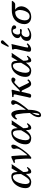

<svg xmlns="http://www.w3.org/2000/svg" viewBox="1689 -2409 956 4374"><g transform="rotate(-90 2167.0 -222.0)"><path d="M365.2 -179.2 388.2 -219.2V-256.8Q388.2 -287.6 385.7 -311Q383.3 -334.5 376.7 -357.4Q370.1 -380.4 356.2 -393.1Q342.3 -405.8 321.8 -405.8Q291 -405.8 263.9 -384.8Q236.8 -363.8 218.5 -331.5Q200.2 -299.3 186.8 -260.3Q173.3 -221.2 167.2 -185.3Q161.1 -149.4 161.1 -121.1Q161.1 -76.7 176.3 -50.8Q191.4 -24.9 223.1 -24.9Q241.2 -24.9 263.2 -42.2Q285.2 -59.6 305.7 -87.2Q326.2 -114.7 340.1 -136.5Q354 -158.2 365.2 -179.2ZM335.9 -441.9Q388.7 -441.9 411.1 -409.4Q433.6 -377 435.1 -312L436 -297.9L519 -437Q524.9 -436 537.4 -434.3Q549.8 -432.6 555.2 -432.1L568.8 -431.2Q576.2 -431.2 592.8 -433.6Q609.4 -436 616.2 -436L435.1 -168.9Q435.1 -54.2 467.8 -54.2Q485.4 -54.2 498.8 -61Q512.2 -67.9 527.8 -86.9Q543 -85.4 549.8 -74.2Q524.4 -31.7 498.8 -10.3Q473.1 11.2 442.9 11.2Q412.6 11.2 402.3 -17.1Q392.1 -45.4 392.1 -109.9Q343.3 -46.9 303.7 -19.8Q264.2 7.3 220.2 11.2Q146.5 11.2 107.2 -19Q67.9 -49.3 67.9 -121.1Q67.9 -165 80.1 -210.7Q92.3 -256.3 116 -297.6Q139.6 -338.9 171.6 -371.3Q203.6 -403.8 246.3 -422.9Q289.1 -441.9 335.9 -441.9Z M726.1 -324.2Q723.1 -348.1 716.1 -356.2Q709 -364.3 694.8 -365.2Q691.4 -365.2 687 -363.8Q672.4 -363.8 647 -356.9Q644 -378.9 645 -387.2Q672.9 -395.5 717.5 -418.7Q762.2 -441.9 779.8 -441.9Q794.9 -441.9 797.9 -429.2Q798.8 -424.8 800.8 -407.2Q811.5 -281.7 814 -232.9Q817.4 -147 814.9 -85.9Q815.4 -84 815.9 -80.8Q816.4 -77.6 816.9 -76.2Q818.4 -77.6 830.1 -88.9Q841.8 -100.1 849.1 -107.9Q955.1 -238.3 965.8 -286.1Q966.8 -293.5 969.7 -318.8V-329.1Q969.2 -337.9 966.3 -351.1Q963.4 -364.3 962.9 -372.1V-380.9Q963.9 -388.2 965.8 -401.9Q970.7 -417.5 987.1 -429.7Q1003.4 -441.9 1026.9 -441.9Q1059.1 -441.9 1059.1 -397Q1059.1 -391.1 1058.1 -388.2Q1048.3 -337.4 991.7 -251Q945.3 -176.8 887.5 -105.7Q829.6 -34.7 772 9.8Q766.1 11.2 754.9 11.2Q751.5 11.2 737.8 7.8Q742.2 -71.3 737.8 -151.9Q731.9 -266.1 726.1 -324.2Z M1363.8 -179.2 1386.7 -219.2V-256.8Q1386.7 -287.6 1384.3 -311Q1381.8 -334.5 1375.2 -357.4Q1368.7 -380.4 1354.7 -393.1Q1340.8 -405.8 1320.3 -405.8Q1289.6 -405.8 1262.5 -384.8Q1235.4 -363.8 1217 -331.5Q1198.7 -299.3 1185.3 -260.3Q1171.9 -221.2 1165.8 -185.3Q1159.7 -149.4 1159.7 -121.1Q1159.7 -76.7 1174.8 -50.8Q1189.9 -24.9 1221.7 -24.9Q1239.7 -24.9 1261.7 -42.2Q1283.7 -59.6 1304.2 -87.2Q1324.7 -114.7 1338.6 -136.5Q1352.5 -158.2 1363.8 -179.2ZM1334.5 -441.9Q1387.2 -441.9 1409.7 -409.4Q1432.1 -377 1433.6 -312L1434.6 -297.9L1517.6 -437Q1523.4 -436 1535.9 -434.3Q1548.3 -432.6 1553.7 -432.1L1567.4 -431.2Q1574.7 -431.2 1591.3 -433.6Q1607.9 -436 1614.7 -436L1433.6 -168.9Q1433.6 -54.2 1466.3 -54.2Q1483.9 -54.2 1497.3 -61Q1510.7 -67.9 1526.4 -86.9Q1541.5 -85.4 1548.3 -74.2Q1522.9 -31.7 1497.3 -10.3Q1471.7 11.2 1441.4 11.2Q1411.1 11.2 1400.9 -17.1Q1390.6 -45.4 1390.6 -109.9Q1341.8 -46.9 1302.2 -19.8Q1262.7 7.3 1218.8 11.2Q1145 11.2 1105.7 -19Q1066.4 -49.3 1066.4 -121.1Q1066.4 -165 1078.6 -210.7Q1090.8 -256.3 1114.5 -297.6Q1138.2 -338.9 1170.2 -371.3Q1202.1 -403.8 1244.9 -422.9Q1287.6 -441.9 1334.5 -441.9Z M1731.4 170.9Q1731.4 195.8 1743.7 195.8Q1764.2 195.8 1773.2 146.5Q1782.2 97.2 1782.2 38.1V28.8Q1756.8 74.2 1744.1 107.4Q1731.4 140.6 1731.4 170.9ZM1684.6 179.2Q1684.6 140.6 1704.1 96.4Q1723.6 52.2 1746.6 26.9L1780.3 -22Q1777.3 -173.3 1752.4 -305.2Q1749.5 -327.6 1739.7 -341.3Q1730 -355 1715.3 -355Q1700.7 -355 1683.1 -345.2Q1665.5 -335.4 1654.3 -313Q1647 -313 1638.9 -318.6Q1630.9 -324.2 1628.4 -331.1Q1651.4 -380.4 1684.8 -411.1Q1718.3 -441.9 1753.4 -441.9Q1783.7 -441.9 1805.4 -412.4Q1827.1 -382.8 1838.1 -333.3Q1849.1 -283.7 1852.8 -226.3Q1856.4 -168.9 1853.5 -106.9Q1990.2 -299.8 1990.2 -340.8Q1990.2 -357.4 1977.8 -369.9Q1965.3 -382.3 1965.3 -401.9Q1965.3 -421.9 1981.2 -433.8Q1997.1 -445.8 2017.6 -445.8Q2043.9 -445.8 2058.1 -433.3Q2072.3 -420.9 2072.3 -403.8Q2072.3 -375.5 2050 -328.6Q2027.8 -281.7 1993.4 -231.7Q1959 -181.6 1922.6 -135.7Q1886.2 -89.8 1853.5 -54.2L1852.5 -25.9Q1851.6 1.5 1849.1 27.3Q1846.7 53.2 1841.6 84.5Q1836.4 115.7 1827.1 141.4Q1817.9 167 1804.9 189Q1792 210.9 1772.5 223.4Q1752.9 235.8 1728.5 235.8Q1705.6 235.8 1695.1 220Q1684.6 204.1 1684.6 179.2Z M2284.2 -319.8 2268.1 -246.1Q2272 -246.1 2275.9 -246.8Q2279.8 -247.6 2283.9 -249.3Q2288.1 -251 2291 -252.4Q2293.9 -253.9 2298.1 -257.3Q2302.2 -260.7 2304.4 -262.5Q2306.6 -264.2 2311 -268.3Q2315.4 -272.5 2316.9 -274.2Q2318.4 -275.9 2322.8 -280.5Q2327.1 -285.2 2328.1 -286.1L2377 -335Q2478.5 -440.9 2532.2 -440.9Q2587.9 -440.9 2587.9 -402.8Q2587.9 -385.7 2572.8 -366.9Q2557.6 -348.1 2541 -348.1Q2528.8 -348.1 2520 -352.1Q2511.2 -356 2507.1 -360.6Q2502.9 -365.2 2497.1 -369.1Q2491.2 -373 2483.9 -373Q2464.8 -373 2431.2 -336.9L2359.9 -263.2L2446.3 -83Q2463.4 -47.9 2469.2 -43Q2472.7 -40 2478 -40Q2498 -40 2523.9 -75.2Q2535.6 -74.2 2546.9 -56.2Q2504.9 9.8 2440.9 9.8Q2393.1 9.8 2357.9 -64L2296.9 -189Q2289.1 -209 2261.2 -209L2227.1 -62Q2226.6 -60.1 2224.1 -49.3Q2221.7 -38.6 2220.7 -34.9Q2219.7 -31.2 2216.8 -22.2Q2213.9 -13.2 2210.7 -9Q2207.5 -4.9 2202.6 0.2Q2197.8 5.4 2191.4 7.6Q2185.1 9.8 2177.2 9.8Q2128.9 9.8 2128.9 -17.1Q2128.9 -22.5 2131.1 -32.5Q2133.3 -42.5 2136.7 -54.7Q2140.1 -66.9 2141.1 -69.8L2192.9 -310.1L2196.3 -319.8Q2204.1 -355 2204.1 -367.2Q2204.1 -387.7 2186 -389.2L2146 -392.1Q2141.6 -398.9 2141.4 -407.7Q2141.1 -416.5 2146 -422.9Q2246.6 -427.2 2295.9 -436Q2309.1 -436 2309.1 -419.9Q2309.1 -413.6 2305.7 -401.1Q2302.2 -388.7 2295.7 -365.5Q2289.1 -342.3 2284.2 -319.8Z M2899.9 -179.2 2922.9 -219.2V-256.8Q2922.9 -287.6 2920.4 -311Q2918 -334.5 2911.4 -357.4Q2904.8 -380.4 2890.9 -393.1Q2877 -405.8 2856.4 -405.8Q2825.7 -405.8 2798.6 -384.8Q2771.5 -363.8 2753.2 -331.5Q2734.9 -299.3 2721.4 -260.3Q2708 -221.2 2701.9 -185.3Q2695.8 -149.4 2695.8 -121.1Q2695.8 -76.7 2710.9 -50.8Q2726.1 -24.9 2757.8 -24.9Q2775.9 -24.9 2797.9 -42.2Q2819.8 -59.6 2840.3 -87.2Q2860.8 -114.7 2874.8 -136.5Q2888.7 -158.2 2899.9 -179.2ZM2870.6 -441.9Q2923.3 -441.9 2945.8 -409.4Q2968.3 -377 2969.7 -312L2970.7 -297.9L3053.7 -437Q3059.6 -436 3072 -434.3Q3084.5 -432.6 3089.8 -432.1L3103.5 -431.2Q3110.8 -431.2 3127.4 -433.6Q3144 -436 3150.9 -436L2969.7 -168.9Q2969.7 -54.2 3002.4 -54.2Q3020 -54.2 3033.4 -61Q3046.9 -67.9 3062.5 -86.9Q3077.6 -85.4 3084.5 -74.2Q3059.1 -31.7 3033.4 -10.3Q3007.8 11.2 2977.5 11.2Q2947.3 11.2 2937 -17.1Q2926.8 -45.4 2926.8 -109.9Q2877.9 -46.9 2838.4 -19.8Q2798.8 7.3 2754.9 11.2Q2681.2 11.2 2641.8 -19Q2602.5 -49.3 2602.5 -121.1Q2602.5 -165 2614.7 -210.7Q2627 -256.3 2650.6 -297.6Q2674.3 -338.9 2706.3 -371.3Q2738.3 -403.8 2781 -422.9Q2823.7 -441.9 2870.6 -441.9Z M3278.8 -123Q3270.5 -82 3271.5 -71.8Q3272.9 -61.5 3280.8 -60.1Q3288.1 -55.7 3302.7 -62Q3327.6 -70.8 3346.7 -90.8Q3363.8 -86.9 3365.7 -69.8Q3341.3 -39.1 3310.3 -18.6Q3279.3 2 3248.5 7.8Q3234.4 10.7 3218.8 7.8Q3196.8 4.9 3185.5 -4.9Q3178.2 -13.2 3176.8 -26.9Q3174.3 -45.9 3183.6 -94.2Q3184.6 -98.6 3186.5 -107.2Q3188.5 -115.7 3189.5 -120.1L3229.5 -295.9Q3232.4 -306.2 3236.8 -325.2Q3244.6 -368.7 3227.5 -393.1V-423.8Q3229.5 -424.3 3233.6 -425.3Q3237.8 -426.3 3239.7 -426.8Q3241.7 -426.8 3261.7 -428Q3281.7 -429.2 3291.5 -430.2Q3319.8 -431.6 3343.8 -439.9Q3350.1 -437 3348.6 -426.8Q3337.9 -386.2 3328.6 -340.8Q3324.7 -327.6 3323.7 -319.8ZM3373.5 -670.9Q3383.3 -682.1 3403.8 -680.2Q3416 -678.2 3425 -669.4Q3434.1 -660.6 3435.5 -649.9Q3436.5 -647 3436.5 -641.1Q3434.6 -631.8 3428.7 -626L3316.4 -507.8Q3308.6 -500 3304.7 -500Q3299.3 -500 3293.5 -503.7Q3287.6 -507.3 3287.6 -512.2V-513.2V-515.1Q3287.6 -515.6 3288.1 -517.1Q3288.6 -518.6 3288.6 -519Q3290 -523.4 3291.5 -524.9L3355.5 -651.9Q3361.8 -664.1 3373.5 -670.9Z M3511.2 -95.2Q3511.2 -64.5 3529.1 -45.7Q3546.9 -26.9 3577.6 -26.9Q3627.9 -26.9 3702.6 -74.2Q3714.4 -67.4 3714.4 -50.8Q3682.1 -24.9 3640.1 -6.8Q3598.1 11.2 3561.5 11.2Q3543 11.2 3527.8 10Q3512.7 8.8 3495.8 5.4Q3479 2 3466.6 -4.9Q3454.1 -11.7 3443.6 -22Q3433.1 -32.2 3427.7 -47.9Q3422.4 -63.5 3422.4 -84Q3422.4 -137.2 3453.4 -173.6Q3484.4 -210 3536.6 -228Q3486.3 -252.9 3486.3 -298.8Q3486.3 -342.3 3515.1 -376Q3543.9 -409.7 3584.5 -425.8Q3625 -441.9 3667.5 -441.9Q3682.1 -441.9 3699.7 -438.2Q3717.3 -434.6 3735.4 -427.7Q3753.4 -420.9 3765.4 -408Q3777.3 -395 3777.3 -378.9Q3777.3 -359.9 3764.9 -345.5Q3752.4 -331.1 3733.4 -331.1Q3715.3 -331.1 3705.8 -343.3Q3696.3 -355.5 3693.6 -370.1Q3690.9 -384.8 3680.9 -397Q3670.9 -409.2 3652.3 -409.2Q3612.3 -409.2 3589.4 -373.3Q3566.4 -337.4 3566.4 -294.9Q3566.4 -269.5 3579.6 -255.4Q3592.8 -241.2 3617.2 -241.2Q3625 -241.2 3641.1 -243.7Q3657.2 -246.1 3665.5 -246.1Q3693.4 -246.1 3693.4 -230Q3693.4 -216.3 3681.6 -209.7Q3669.9 -203.1 3654.3 -203.1Q3647 -203.1 3631.8 -206.1Q3616.7 -209 3608.4 -209Q3565.4 -209 3538.3 -174.1Q3511.2 -139.2 3511.2 -95.2Z M3986.3 -24.9Q4013.7 -24.9 4036.9 -39.6Q4060.1 -54.2 4075.4 -76.7Q4090.8 -99.1 4102.3 -128.2Q4113.8 -157.2 4119.4 -184.8Q4125 -212.4 4126.5 -237.8Q4127.9 -273.4 4118.2 -300.3Q4108.4 -327.1 4086.4 -354Q3936 -354 3897.5 -193.8Q3890.1 -158.2 3890.1 -143.1Q3889.2 -120.1 3893.8 -99.9Q3898.4 -79.6 3909.2 -62.3Q3919.9 -44.9 3939.7 -34.9Q3959.5 -24.9 3986.3 -24.9ZM4254.4 -354H4133.3Q4165.5 -335.4 4186.5 -302.5Q4207.5 -269.5 4209.5 -226.1Q4210.9 -202.1 4205.1 -174.8Q4189.5 -104.5 4132.8 -50.5Q4076.2 3.4 3992.2 9.8Q3977.5 11.2 3962.4 11.2Q3889.2 8.3 3847.4 -32.7Q3805.7 -73.7 3804.2 -141.1Q3804.2 -168.5 3810.1 -200.2Q3836.4 -316.4 3917.5 -373.8Q3998.5 -431.2 4121.1 -431.2H4326.2L4334.5 -418.9Q4318.8 -397 4309.8 -385.7Q4300.8 -374.5 4285.6 -364.3Q4270.5 -354 4254.4 -354Z"/></g></svg>

Font: Common Serif Medium
Style: Italic
Weight: 500
Italic angle: -12°
Designer: Philipp H. Poll, Khaled Hosny
Foundry: Stefan Peev, Context Ltd.
Version: Version 1.026